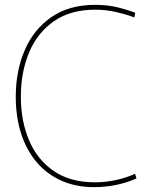

<svg xmlns="http://www.w3.org/2000/svg" viewBox="-20 -760 619 792"><path d="M369 12Q292 12 231.5 -15.5Q171 -43 129.5 -93Q88 -143 66.5 -211Q45 -279 45 -361Q45 -467 82 -553Q119 -639 192 -689.5Q265 -740 372 -740Q425 -740 468.5 -729Q512 -718 538 -707L534 -688Q503 -700 460.5 -710Q418 -720 372 -720Q271 -720 202.5 -672.5Q134 -625 100 -543.5Q66 -462 66 -361Q66 -261 100 -181Q134 -101 202 -54.5Q270 -8 371 -8Q416 -8 459 -17.5Q502 -27 537 -43L543 -24Q503 -6 458 3Q413 12 369 12Z"/></svg>

Font: Murecho Thin
Style: Regular
Weight: 100
Designer: Neil Summerour
Foundry: Positype
Version: Version 1.010